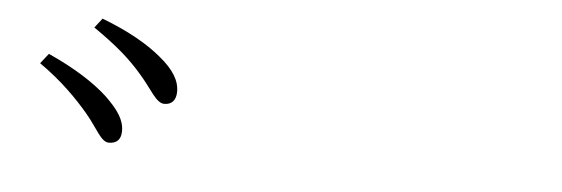

<svg xmlns="http://www.w3.org/2000/svg" viewBox="-30 -905 1060 362"><g transform="rotate(5 500.0 -724.0)"><path d="M137 -659C159 -633 169 -608 184 -608C199 -608 207 -616 207 -632C207 -653 195 -671 170 -695C145 -718 108 -742 57 -765L42 -746C85 -716 115 -685 137 -659ZM232 -741C255 -715 266 -690 282 -690C295 -690 304 -698 304 -715C304 -736 292 -756 265 -778C240 -799 204 -820 152 -840L138 -822C183 -791 209 -768 232 -741Z"/></g></svg>

Font: Noto Serif CJK TC Light
Style: Regular
Weight: 300
Designer: Ryoko NISHIZUKA 西塚涼子 (kana & ideographs); Frank Grießhammer (Latin, Greek & Cyrillic); Wenlong ZHANG 张文龙 (bopomofo); San
Foundry: Adobe
Version: Version 2.001;hotconv 1.1.0;makeotfexe 2.6.0